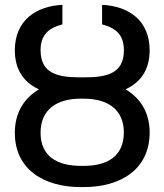

<svg xmlns="http://www.w3.org/2000/svg" viewBox="-20 -757 674 787"><path d="M311.4 9.9H322.8C475.9 9.9 593.4 -63.6 593.4 -214.1C593.4 -295.8 555.4 -354.8 494.7 -391C554.3 -418.7 593.4 -468.4 593.4 -550.8C593.4 -672.9 508.2 -731.9 398.4 -737.2V-657C457.7 -641.7 487.9 -611.5 487.9 -550.8C487.9 -454.2 415.1 -440 326.7 -440H307.2C220.5 -440 146.3 -453.8 146.3 -550.8C146.3 -611.5 176.5 -642 235.8 -657V-737.2C127.1 -731.9 40.8 -672.9 40.8 -550.8C40.8 -468.4 79.9 -418.7 139.6 -390.6C78.8 -354.8 40.8 -295.1 40.8 -212.7C40.8 -63.6 158.4 9.9 311.4 9.9ZM146.3 -212.7C146.3 -307.5 211.6 -352.6 311.4 -352.6H322.8C422.6 -352.6 487.6 -307.5 487.6 -214.1C487.6 -118.3 422.6 -77.1 322.8 -77.1H311.4C211.6 -77.1 146.3 -118.3 146.3 -212.7Z"/></svg>

Font: Margiela Sans Text
Style: Regular
Weight: 400
Designer: Stefan Endress, Andreas Faust
Version: Version 1.100;FEAKit 1.0